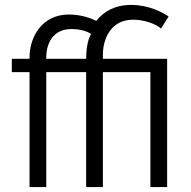

<svg xmlns="http://www.w3.org/2000/svg" viewBox="-20 -760 774 780"><path d="M100 0H168V-467H330V0H398V-467H591V0H659V-521H398V-537C398 -605 432 -680 521 -680C566 -680 613 -663 634 -644L665 -693C640 -710 584 -740 514 -740C447 -740 402 -714 371 -675C346 -688 306 -701 259 -701C152 -701 100 -611 100 -527V-521H28V-467H100ZM168 -521V-528C168 -580 193 -642 270 -642C293 -642 327 -638 350 -622C335 -597 330 -556 330 -521Z"/></svg>

Font: Raleway Reg
Style: Regular
Weight: 400
Designer: Matt McInerney, Pablo Impallari, Rodrigo Fuenzalida
Foundry: Matt McInerney, Pablo Impallari, Rodrigo Fuenzalida
Version: Version 3.00 July 28, 2015